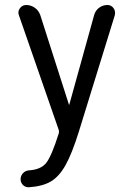

<svg xmlns="http://www.w3.org/2000/svg" viewBox="-20 -540 540 788"><path d="M220.7 -7.8 57.6 -477.5Q51.8 -492.2 61.5 -505.9Q71.3 -519.5 87.9 -519.5Q106.4 -519.5 122.6 -508.3Q138.7 -497.1 145.5 -477.5L262.7 -111.3Q262.7 -110.4 263.7 -110.4Q264.6 -110.4 264.6 -111.3L366.2 -477.5Q371.1 -496.1 386.2 -507.8Q401.4 -519.5 420.9 -519.5Q436.5 -519.5 445.8 -506.8Q455.1 -494.1 451.2 -477.5L303.7 0Q275.4 90.8 249 137.7Q222.7 184.6 189 204.6Q155.3 224.6 99.6 228.5Q85 229.5 74.7 219.7Q64.5 210 64.5 195.3Q64.5 181.6 74.2 170.9Q84 160.2 98.6 159.2Q147.5 156.2 169.4 128.9Q191.4 101.6 220.7 8.8Q223.6 0 220.7 -7.8Z"/></svg>

Font: Rounded Mgen+ 1m regular
Style: Regular
Weight: 400
Designer: [Source Han Sans]
Ryoko NISHIZUKA  (kana & ideographs); Paul D. Hunt (Latin, Greek & Cyrillic); Wenlong ZHANG  (bopomofo
Version: Version 1.059.20150602